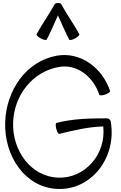

<svg xmlns="http://www.w3.org/2000/svg" viewBox="-20 -1202 792 1259"><path d="M286 -942C314 -994 335 -1048 360 -1101C385 -1048 406 -994 434 -942C437 -937 454 -940 472 -950C490 -959 503 -972 500 -978C464 -1044 419 -1106 383 -1172C379 -1180 370 -1183 360 -1182C350 -1183 341 -1180 337 -1172C301 -1106 256 -1044 220 -978C217 -972 230 -959 248 -950C266 -940 283 -937 286 -942ZM702 -605C651 -758 508 -864 353 -837C152 -801 21 -611 14 -401C6 -177 147 30 359 37C583 45 747 -173 706 -405C704 -417 693 -426 680 -426C569 -426 458 -424 351 -396C344 -395 344 -377 349 -357C354 -337 363 -322 369 -324C464 -348 560 -370 657 -373C677 -192 539 -31 361 -37C183 -44 60 -213 66 -399C72 -577 193 -733 367 -763C485 -784 592 -699 631 -581C633 -575 651 -575 670 -582C690 -589 704 -599 702 -605Z"/></svg>

Font: Nupuram Light
Style: Regular
Weight: 300
Designer: Santhosh Thottingal (santhosh.thottingal@gmail.com)
Foundry: SMC
Version: Version 1.000